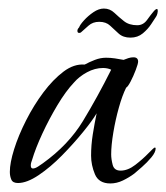

<svg xmlns="http://www.w3.org/2000/svg" viewBox="-20 -421 389 449"><path d="M238 8Q211 8 202 -13.5Q193 -35 193 -57Q193 -82 197 -107Q201 -132 206 -156Q196 -139 174 -112Q152 -85 125 -57.5Q98 -30 70.5 -11.5Q43 7 22 7Q10 7 6.5 -1Q3 -9 3 -19Q3 -40 13 -72Q23 -104 41 -139.5Q59 -175 81.5 -205Q104 -235 128.5 -253.5Q153 -272 178 -270Q189 -276 202 -281Q215 -286 228 -286Q238 -286 248.5 -284.5Q259 -283 269 -281Q274 -283 280 -285Q286 -287 292 -287Q303 -287 303 -277Q303 -272 297.5 -257.5Q292 -243 285.5 -230.5Q279 -218 275 -216Q266 -198 258 -169.5Q250 -141 245 -111Q240 -81 240 -60Q240 -49 243.5 -35.5Q247 -22 262 -22Q279 -22 296.5 -35.5Q314 -49 327 -62.5Q340 -76 342 -76Q344 -76 344 -74Q344 -65 334 -53Q324 -41 312 -30.5Q300 -20 294 -15Q282 -6 267.5 1Q253 8 238 8ZM57 -27Q62 -27 69 -31.5Q76 -36 80 -39Q140 -82 174 -138Q208 -194 240 -258Q236 -260 231 -261Q226 -262 221 -262Q202 -262 183.5 -252Q165 -242 153 -228Q134 -208 114.5 -175.5Q95 -143 79 -108.5Q63 -74 55 -47Q54 -44 53 -41Q52 -38 52 -34Q52 -27 57 -27ZM285 -333Q268 -333 257.5 -342.5Q247 -352 237.5 -361Q228 -370 212 -370Q197 -370 187 -361Q177 -352 169 -345Q167 -344 165 -344Q161 -344 161 -349Q161 -353 165 -357Q167 -363 176.5 -373.5Q186 -384 198.5 -392.5Q211 -401 223 -401Q237 -401 247.5 -391Q258 -381 270 -371.5Q282 -362 301 -362Q315 -362 324 -374.5Q333 -387 339 -394Q344 -400 347 -400Q349 -400 349 -395Q349 -393 348 -389Q347 -385 345 -382Q341 -376 333.5 -364.5Q326 -353 314 -343Q302 -333 285 -333Z"/></svg>

Font: Bonheur Royale
Style: Regular
Weight: 400
Designer: Robert E. Leuschke
Foundry: Robert E. Leuschke
Version: Version 1.010; ttfautohint (v1.8.3)